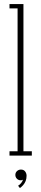

<svg xmlns="http://www.w3.org/2000/svg" viewBox="-20 -770 204 950"><path d="M27 0V-21.5H67V-728.5H27V-750H96V-21.5H137.5V0ZM78.5 160.5 69.5 149Q77 145 84.8 135.5Q92.5 126 93 119Q89.5 122 82.5 122Q71 122 63.5 114.2Q56 106.5 56 95.5Q56 84 64.2 76.5Q72.5 69 83.5 69Q97 69 104.2 78.2Q111.5 87.5 111.5 100Q111.5 114 106.8 125.8Q102 137.5 94.5 146Q87 154.5 78.5 160.5Z"/></svg>

Font: Imbue 48pt Thin
Style: Regular
Weight: 250
Designer: Tyler Finck
Foundry: Etcetera Type Company
Version: Version 1.102